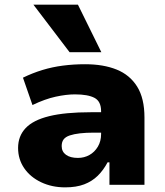

<svg xmlns="http://www.w3.org/2000/svg" viewBox="-20 -797 712 828"><path d="M261 11Q204 11 157.5 -11Q111 -33 84.5 -71.5Q58 -110 58 -159Q58 -210 90.5 -244.5Q123 -279 192 -296Q261 -313 371 -313H439V-225H385Q351 -225 325 -222Q299 -219 281 -213Q263 -207 254.5 -196Q246 -185 246 -167Q246 -143 264.5 -129.5Q283 -116 316 -116Q343 -116 365.5 -128.5Q388 -141 402 -164.5Q416 -188 416 -219V-317Q416 -360 387.5 -375Q359 -390 303 -390Q266 -390 220 -380Q174 -370 120 -344L79 -462Q120 -482 162.5 -495Q205 -508 251 -514Q297 -520 347 -520Q426 -520 483 -497Q540 -474 571.5 -423.5Q603 -373 603 -290V0H452V-97H444Q426 -63 401.5 -39Q377 -15 343 -2Q309 11 261 11ZM280 -572 124 -777H316L417 -572Z"/></svg>

Font: Nunito Sans 6pt Black
Style: Regular
Weight: 900
Version: Version 3.101;gftools[0.9.27]